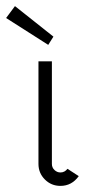

<svg xmlns="http://www.w3.org/2000/svg" viewBox="-92 -601 301 629"><path d="M83 -481 66 -454 -72 -542 -43 -581ZM106 8Q76 8 55 -13Q34 -34 34 -64V-400H78V-64Q78 -52 86.5 -44Q95 -36 106 -36Q120 -36 129 -48L166 -24Q143 8 106 8Z"/></svg>

Font: Bhavuka
Style: Regular
Weight: 400
Version: 2.94.0; ttfautohint (v1.2) -l 7 -r 28 -G 50 -x 13 -D deva -f